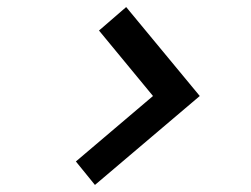

<svg xmlns="http://www.w3.org/2000/svg" viewBox="-20 -600 712 544"><path d="M195 -142.5 413.5 -328 260.5 -513.5 337.5 -580 546 -328 249 -76Z"/></svg>

Font: Russisch Sans ExtraBold
Style: Italic
Weight: 800
Width: 4
Italic angle: -10°
Designer: Michael Sharanda (font) & Cristiano Sobral (main changes)
Foundry: Michael Sharanda
Version: Version 2.00;September 8, 2020;FontCreator 13.0.0.2681 64-bi